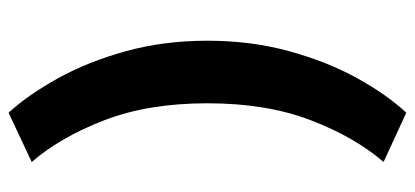

<svg xmlns="http://www.w3.org/2000/svg" viewBox="-280 -520 968 448"><g transform="rotate(90 204.0 -296.0)"><path d="M75 -296Q75 -398 99.5 -487Q124 -576 162.5 -645.5Q201 -715 243 -760L358 -707Q300 -640 260.5 -537Q221 -434 221 -296Q221 -158 260.5 -55.5Q300 47 358 114L243 168Q201 122 162.5 52.5Q124 -17 99.5 -105.5Q75 -194 75 -296Z"/></g></svg>

Font: Reem Kufi
Style: Regular
Weight: 400
Designer: Khaled Hosny
Version: Version 1.6